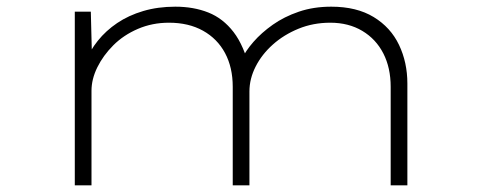

<svg xmlns="http://www.w3.org/2000/svg" viewBox="-20 -555 1445 575"><path d="M204 0V-520H252L256 -361L237 -371Q249 -403 273 -433Q297 -463 331 -486Q365 -509 409 -522Q453 -535 505 -535Q560 -535 604 -517.5Q648 -500 679.5 -459Q711 -418 728 -347L705 -366L703 -376Q715 -402 739 -429.5Q763 -457 797 -481Q831 -505 875 -520Q919 -535 972 -535Q1048 -535 1099 -504Q1150 -473 1175 -420.5Q1200 -368 1200 -305V0H1150V-295Q1150 -352 1128 -395Q1106 -438 1065 -462.5Q1024 -487 969 -487Q918 -487 874 -469Q830 -451 797 -421.5Q764 -392 745.5 -355.5Q727 -319 727 -281V0H677V-295Q677 -353 654 -396Q631 -439 588 -463Q545 -487 486 -487Q436 -487 393 -468.5Q350 -450 319.5 -419.5Q289 -389 271.5 -353.5Q254 -318 254 -283V0Z"/></svg>

Font: Lexend Zetta ExtraLight
Style: Regular
Weight: 250
Version: Version 1.007